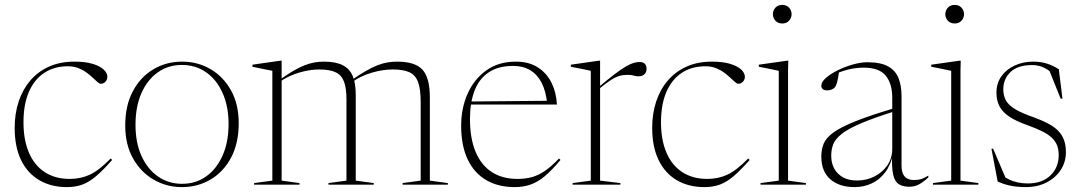

<svg xmlns="http://www.w3.org/2000/svg" viewBox="-20 -755 4420 785"><path d="M284 -503Q329 -503 358.8 -494Q388.5 -485 403.8 -470.8Q419 -456.5 419 -440.5Q419 -433.5 415.5 -427Q412 -420.5 406 -416.5Q400 -412.5 392.5 -412.5Q386.5 -412.5 378.2 -419.8Q370 -427 359 -437.5Q348 -448 333.2 -458.8Q318.5 -469.5 299.8 -476.8Q281 -484 257 -484Q201.5 -484 160.8 -457Q120 -430 98 -379Q76 -328 76 -255Q76 -183 98.2 -131Q120.5 -79 163 -51.2Q205.5 -23.5 265 -23.5Q310 -23.5 347.2 -40.8Q384.5 -58 432.5 -107L438.5 -101Q402 -59.5 373.2 -35Q344.5 -10.5 316.5 -0.2Q288.5 10 253.5 10Q189 10 140.8 -18.2Q92.5 -46.5 66.2 -100.5Q40 -154.5 40 -232.5Q40 -291 56.5 -340.5Q73 -390 104.2 -426.2Q135.5 -462.5 180.8 -482.8Q226 -503 284 -503Z M724.5 -3.5Q780.5 -3.5 823 -33.8Q865.5 -64 890 -119Q914.5 -174 914.5 -248.5Q914.5 -320 890.2 -374.5Q866 -429 823 -459.2Q780 -489.5 723.5 -489.5Q668 -489.5 625.2 -459.2Q582.5 -429 558.2 -374Q534 -319 534 -244.5Q534 -172.5 558.2 -118.2Q582.5 -64 625.5 -33.8Q668.5 -3.5 724.5 -3.5ZM723.5 10Q661 10 608.2 -20.5Q555.5 -51 523.8 -107.5Q492 -164 492 -242Q492 -323 522.8 -381.2Q553.5 -439.5 606.2 -471.2Q659 -503 725 -503Q788 -503 840.5 -472.5Q893 -442 924.5 -385.5Q956 -329 956 -251Q956 -170.5 925.5 -112Q895 -53.5 842.2 -21.8Q789.5 10 723.5 10Z M1131.5 -429.5V-16.5L1204.5 -6.5V0H1019V-6.5L1093.5 -16.5V-465.5Q1085.5 -467 1065.8 -471Q1046 -475 1012 -482V-490.5L1127.5 -507H1131.5ZM1434.5 -367.5V-16.5L1508 -6.5V0H1323V-6.5L1396.5 -16.5V-349.5Q1396.5 -394.5 1386.5 -421.2Q1376.5 -448 1352.2 -459.5Q1328 -471 1285 -471Q1246 -471 1202.5 -458Q1159 -445 1124.5 -421L1122 -427.5Q1154.5 -451 1180 -465.8Q1205.5 -480.5 1226.5 -488.5Q1247.5 -496.5 1266.5 -499.8Q1285.5 -503 1305 -503Q1353 -503 1381.5 -488.2Q1410 -473.5 1422.2 -443.8Q1434.5 -414 1434.5 -367.5ZM1737.5 -355V-16.5L1811 -6.5V0H1626V-6.5L1700 -16.5V-337.5Q1700 -391.5 1689 -420.2Q1678 -449 1653 -460Q1628 -471 1585 -471Q1545 -471 1499.8 -457.8Q1454.5 -444.5 1420 -419.5L1415 -425.5Q1449 -449.5 1475.2 -464.5Q1501.5 -479.5 1523 -488Q1544.5 -496.5 1564.2 -499.8Q1584 -503 1604 -503Q1677 -503 1707.2 -470.2Q1737.5 -437.5 1737.5 -355Z M2089 -503Q2142.5 -503 2179 -479.5Q2215.5 -456 2235 -416.5Q2254.5 -377 2257 -327.5H1896V-340L2226 -343L2217 -332.5Q2212 -382.5 2194.5 -416.5Q2177 -450.5 2147.8 -468Q2118.5 -485.5 2078 -485.5Q2017 -485.5 1977.8 -459Q1938.5 -432.5 1920 -383.8Q1901.5 -335 1901.5 -268.5Q1901.5 -189 1924.5 -134.2Q1947.5 -79.5 1990.8 -51.5Q2034 -23.5 2095.5 -23.5Q2128 -23.5 2154.5 -30.8Q2181 -38 2207.8 -56.2Q2234.5 -74.5 2265.5 -107L2271.5 -101Q2237 -59.5 2208 -35.2Q2179 -11 2149.5 -0.5Q2120 10 2084 10Q2017.5 10 1968.2 -18.5Q1919 -47 1892.2 -103Q1865.5 -159 1865.5 -241.5Q1865.5 -312.5 1891.8 -371.8Q1918 -431 1968 -467Q2018 -503 2089 -503Z M2595.5 -501.5Q2609.5 -501.5 2616.5 -494Q2623.5 -486.5 2623.5 -474Q2623.5 -460 2614.8 -451.5Q2606 -443 2592 -443Q2583.5 -443 2577.5 -444.5Q2571.5 -446 2564.2 -447.5Q2557 -449 2544.5 -449Q2527 -449 2511.2 -444.2Q2495.5 -439.5 2475.5 -426.5Q2455.5 -413.5 2425.5 -388.5L2423.5 -395.5Q2465 -430.5 2493 -451.8Q2521 -473 2539.8 -483.8Q2558.5 -494.5 2571.5 -498Q2584.5 -501.5 2595.5 -501.5ZM2433.5 -399.5V-16.5L2516.5 -6.5V0H2321V-6.5L2395.5 -16.5V-465.5Q2389 -467 2377 -469.5Q2365 -472 2348.8 -475.2Q2332.5 -478.5 2314 -482V-490.5L2429.5 -507H2433.5Z M2890.5 -503Q2935.5 -503 2965.2 -494Q2995 -485 3010.2 -470.8Q3025.5 -456.5 3025.5 -440.5Q3025.5 -433.5 3022 -427Q3018.5 -420.5 3012.5 -416.5Q3006.5 -412.5 2999 -412.5Q2993 -412.5 2984.8 -419.8Q2976.5 -427 2965.5 -437.5Q2954.5 -448 2939.8 -458.8Q2925 -469.5 2906.2 -476.8Q2887.5 -484 2863.5 -484Q2808 -484 2767.2 -457Q2726.5 -430 2704.5 -379Q2682.5 -328 2682.5 -255Q2682.5 -183 2704.8 -131Q2727 -79 2769.5 -51.2Q2812 -23.5 2871.5 -23.5Q2916.5 -23.5 2953.8 -40.8Q2991 -58 3039 -107L3045 -101Q3008.5 -59.5 2979.8 -35Q2951 -10.5 2923 -0.2Q2895 10 2860 10Q2795.5 10 2747.2 -18.2Q2699 -46.5 2672.8 -100.5Q2646.5 -154.5 2646.5 -232.5Q2646.5 -291 2663 -340.5Q2679.5 -390 2710.8 -426.2Q2742 -462.5 2787.2 -482.8Q2832.5 -503 2890.5 -503Z M3178.5 -659Q3160.5 -659 3150.2 -670.5Q3140 -682 3140 -697Q3140 -712 3150.2 -723.5Q3160.5 -735 3178.5 -735Q3196 -735 3206.2 -723.5Q3216.5 -712 3216.5 -697Q3216.5 -682 3206.2 -670.5Q3196 -659 3178.5 -659ZM3203 -507 3202 -469V-16.5L3275 -6.5V0H3089.5V-6.5L3164 -16.5V-465.5Q3158.5 -466.5 3145 -469.5Q3131.5 -472.5 3114.8 -475.8Q3098 -479 3082.5 -482V-490.5L3199 -507Z M3646 -315.5V-302.5Q3554.5 -274 3500.8 -251Q3447 -228 3420.8 -207Q3394.5 -186 3386.5 -164.8Q3378.5 -143.5 3378.5 -119Q3378.5 -72.5 3406.8 -44.8Q3435 -17 3484 -17Q3522.5 -17 3555.2 -33.5Q3588 -50 3608 -79.2Q3628 -108.5 3628 -146V-355.5Q3628 -413 3601.2 -445.8Q3574.5 -478.5 3510.5 -478.5Q3480 -478.5 3448.5 -470.8Q3417 -463 3379.5 -446.5L3411 -464Q3408.5 -447 3405.8 -433.2Q3403 -419.5 3399.8 -410.2Q3396.5 -401 3392.5 -397Q3387.5 -391.5 3379 -388.5Q3370.5 -385.5 3362 -385.5Q3350.5 -385.5 3344.2 -390.5Q3338 -395.5 3338 -404Q3338 -420 3357.5 -437Q3377 -454 3406.8 -468.5Q3436.5 -483 3468.5 -491.8Q3500.5 -500.5 3526 -500.5Q3581 -500.5 3611.2 -483.5Q3641.5 -466.5 3653.8 -435.2Q3666 -404 3666 -361.5V-79Q3666 -55.5 3672.8 -42.5Q3679.5 -29.5 3691 -24.2Q3702.5 -19 3716 -19Q3732 -19 3744 -22.2Q3756 -25.5 3775.5 -37V-29.5Q3757 -12 3738.5 -1.8Q3720 8.5 3697.5 8.5Q3672 8.5 3655.2 -1.8Q3638.5 -12 3631.8 -41Q3625 -70 3628 -125.5L3632 -127.5Q3622 -80.5 3599 -50.2Q3576 -20 3543.8 -5Q3511.5 10 3474.5 10Q3411.5 10 3374.8 -22Q3338 -54 3338 -115.5Q3338 -144.5 3347.8 -168Q3357.5 -191.5 3388.2 -213.8Q3419 -236 3480.8 -260.5Q3542.5 -285 3646 -315.5Z M3883.5 -659Q3865.5 -659 3855.2 -670.5Q3845 -682 3845 -697Q3845 -712 3855.2 -723.5Q3865.5 -735 3883.5 -735Q3901 -735 3911.2 -723.5Q3921.5 -712 3921.5 -697Q3921.5 -682 3911.2 -670.5Q3901 -659 3883.5 -659ZM3908 -507 3907 -469V-16.5L3980 -6.5V0H3794.5V-6.5L3869 -16.5V-465.5Q3863.5 -466.5 3850 -469.5Q3836.5 -472.5 3819.8 -475.8Q3803 -479 3787.5 -482V-490.5L3904 -507Z M4204.5 -503Q4234 -503 4258.8 -495.5Q4283.5 -488 4309 -472L4324 -351.5H4316.5L4268.5 -471L4281.5 -455.5Q4262.5 -473 4242.5 -481Q4222.5 -489 4200 -489Q4141.5 -489 4111.8 -460.8Q4082 -432.5 4082 -389.5Q4082 -364 4092.8 -344.5Q4103.5 -325 4130.2 -308.8Q4157 -292.5 4205 -276Q4241 -263 4266.5 -249.2Q4292 -235.5 4307.8 -218.8Q4323.5 -202 4330.8 -181Q4338 -160 4338 -133Q4338 -93 4317.2 -60.8Q4296.5 -28.5 4259.2 -9.2Q4222 10 4173 10Q4140 10 4111.5 4.2Q4083 -1.5 4059 -13L4033.5 -147H4040.5L4095.5 -18L4081 -37Q4091 -28 4106.2 -20.8Q4121.5 -13.5 4140.8 -9.2Q4160 -5 4182.5 -5Q4241 -5 4274.8 -37.8Q4308.5 -70.5 4308.5 -120.5Q4308.5 -143.5 4301.8 -160.8Q4295 -178 4280.2 -192Q4265.5 -206 4241.2 -218Q4217 -230 4181.5 -243Q4134 -259.5 4106 -278.5Q4078 -297.5 4066 -321.2Q4054 -345 4054 -376.5Q4054 -414.5 4074.2 -443Q4094.5 -471.5 4128.8 -487.2Q4163 -503 4204.5 -503Z"/></svg>

Font: Newsreader 60pt ExtraLight
Style: Regular
Weight: 250
Designer: Hugues Gentile
Foundry: Production Type
Version: Version 1.003